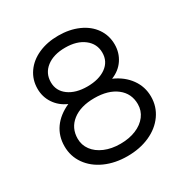

<svg xmlns="http://www.w3.org/2000/svg" viewBox="-166 -849 965 998"><g transform="rotate(-30 317.0 -350.5)"><path d="M58 -197Q58 -258 90.5 -304Q123 -350 185 -378Q139 -398 112.5 -437.5Q86 -477 86 -526Q86 -580 115.5 -622.5Q145 -665 197.5 -688.5Q250 -712 317 -712Q384 -712 437 -688.5Q490 -665 519.5 -622.5Q549 -580 549 -526Q549 -476 522.5 -436.5Q496 -397 448 -378Q509 -351 543 -303.5Q577 -256 577 -197Q577 -137 543.5 -89.5Q510 -42 451 -15.5Q392 11 317 11Q243 11 184 -15.5Q125 -42 91.5 -89.5Q58 -137 58 -197ZM498 -197Q498 -261 449 -299Q400 -337 317 -337Q234 -337 185.5 -299Q137 -261 137 -197Q137 -159 159.5 -128.5Q182 -98 223 -80.5Q264 -63 317 -63Q370 -63 411 -80Q452 -97 475 -127.5Q498 -158 498 -197ZM472 -521Q472 -574 429.5 -607Q387 -640 317 -640Q247 -640 205 -607.5Q163 -575 163 -521Q163 -469 205.5 -438Q248 -407 317 -407Q387 -407 429.5 -437.5Q472 -468 472 -521Z"/></g></svg>

Font: Lexend HM
Style: Regular
Weight: 400
Designer: Bonnie Shaver-Troup, Thomas Jockin, Octavio Pardo
Foundry: Lexend
Version: Version 1.091